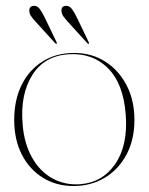

<svg xmlns="http://www.w3.org/2000/svg" viewBox="-20 -612 497 642"><path d="M228.5 -435Q286 -435 331.2 -406.5Q376.5 -378 403 -327.5Q429.5 -277 429.5 -211Q429.5 -145 403 -95.2Q376.5 -45.5 330.5 -17.8Q284.5 10 225.5 10Q168 10 123.2 -17.8Q78.5 -45.5 53 -95.2Q27.5 -145 27.5 -211Q27.5 -277.5 52.2 -327.8Q77 -378 122.2 -406.5Q167.5 -435 228.5 -435ZM247.5 4Q322.5 -1.5 365.2 -63.5Q408 -125.5 400.5 -227.5Q393 -332 341 -384Q289 -436 208.5 -430.5Q128 -425 87.8 -360.8Q47.5 -296.5 55.5 -198Q60.5 -132.5 86.8 -85.8Q113 -39 154.8 -15.8Q196.5 7.5 247.5 4ZM129.5 -553.5 169 -471.5Q171 -467.5 169.5 -466Q167.5 -464.5 164.5 -467.5L99.5 -539Q90 -549.5 84 -558Q78 -566.5 78 -577Q78 -592.5 95 -592.5Q105 -592.5 113 -581.8Q121 -571 129.5 -553.5ZM237 -553.5 276.5 -471.5Q278.5 -467.5 277 -466Q275 -464.5 272 -467.5L207 -539Q197.5 -549.5 191.5 -558Q185.5 -566.5 185.5 -577Q185.5 -592.5 202 -592.5Q212.5 -592.5 220.5 -581.8Q228.5 -571 237 -553.5Z"/></svg>

Font: Fraunces 144pt S000 Thin
Style: Regular
Weight: 100
Version: Version 1.000; ttfautohint (v1.8.3)